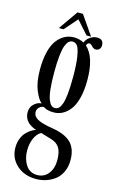

<svg xmlns="http://www.w3.org/2000/svg" viewBox="-136 -713 617 1015"><g transform="rotate(15 172.5 -205.0)"><path d="M82 -553.2 155.8 -658.7H185.5L258.3 -553.2H233.4L169.9 -624.5L107.4 -553.2ZM171.4 249Q106 249 64.7 211.2Q23.4 173.3 23.4 115.7Q23.4 89.4 32 67.4Q40.5 45.4 53.7 31.7Q66.9 18.1 79.8 9.8Q92.8 1.5 105 -2Q98.6 -3.4 89.1 -7.8Q79.6 -12.2 67.1 -21Q54.7 -29.8 46.1 -45.4Q37.6 -61 37.6 -80.1Q37.6 -108.4 55.2 -125.2Q72.8 -142.1 91.3 -144Q96.2 -145 97.7 -144Q77.6 -160.6 59.8 -204.3Q42 -248 42 -316.9Q42 -374 53.2 -416.3Q64.5 -458.5 83.7 -481.7Q103 -504.9 125.2 -515.6Q147.5 -526.4 172.4 -526.4Q203.1 -526.4 227.1 -512.7Q234.9 -532.2 253.2 -544.7Q271.5 -557.1 291 -557.1Q326.2 -557.1 326.2 -523.9Q326.2 -510.3 318.6 -502.2Q311 -494.1 298.8 -494.1Q287.1 -494.1 277.1 -505.4Q267.1 -516.6 259.8 -516.6Q248 -516.6 244.1 -501Q298.8 -452.1 298.8 -325.7Q298.8 -269.5 287.8 -227.3Q276.9 -185.1 258.1 -161.4Q239.3 -137.7 217.3 -126.5Q195.3 -115.2 170.4 -115.2Q134.3 -115.2 115.7 -128.4Q113.8 -129.4 112.3 -129.4Q101.1 -129.4 89.6 -119.4Q78.1 -109.4 78.1 -93.3Q78.1 -69.8 102.5 -55.9Q127 -42 184.6 -32.7Q254.9 -22 288.6 10.5Q322.3 43 322.3 106Q322.3 142.6 308.8 170.9Q295.4 199.2 273.2 215.8Q251 232.4 225.1 240.7Q199.2 249 171.4 249ZM170.4 -139.2Q182.1 -139.2 190.7 -146.5Q199.2 -153.8 206.5 -172.9Q213.9 -191.9 217.8 -229.5Q221.7 -267.1 221.7 -323.7Q221.7 -394.5 214.6 -435.5Q207.5 -476.6 197.3 -489.7Q187 -502.9 171.4 -502.9Q159.7 -502.9 150.9 -495.4Q142.1 -487.8 134.5 -468.8Q127 -449.7 122.8 -412.4Q118.7 -375 118.7 -320.8Q118.7 -265.6 122.8 -228.3Q127 -190.9 134.8 -172.4Q142.6 -153.8 150.9 -146.5Q159.2 -139.2 170.4 -139.2ZM171.4 227.1Q209.5 227.1 232.2 198Q254.9 168.9 254.9 125.5Q254.9 79.6 240.2 56.4Q225.6 33.2 192.9 23.9Q143.1 8.8 135.7 6.8Q112.8 19 100.1 48.8Q87.4 78.6 87.4 114.7Q87.4 160.6 109.1 193.8Q130.9 227.1 171.4 227.1Z"/></g></svg>

Font: Imbue
Style: Regular
Weight: 400
Designer: Tyler Finck
Foundry: Etcetera Type Company
Version: Version 0.910